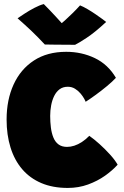

<svg xmlns="http://www.w3.org/2000/svg" viewBox="-20 -918 608 945"><path d="M559 -107.5Q534 -79.5 497 -53.2Q460 -27 413.5 -10Q367 7 313.5 7Q239.5 7 183.2 -17Q127 -41 89 -85.5Q51 -130 31.8 -192Q12.5 -254 12.5 -329.5Q12.5 -427 47 -502.2Q81.5 -577.5 147 -620.2Q212.5 -663 306 -663Q382 -663 446.8 -632Q511.5 -601 550.5 -535Q533.5 -516.5 506 -493.8Q478.5 -471 450.2 -450.5Q422 -430 401.5 -417Q400.5 -421 394 -432.8Q387.5 -444.5 376.2 -458Q365 -471.5 349.2 -481.2Q333.5 -491 314 -491Q290 -491 273.5 -478.8Q257 -466.5 246.8 -445.8Q236.5 -425 231.8 -399.5Q227 -374 227 -347.5Q227 -317.5 230.5 -290Q234 -262.5 242.8 -241Q251.5 -219.5 268 -207.2Q284.5 -195 310 -195Q327.5 -195 346 -201Q364.5 -207 383.2 -219.2Q402 -231.5 419.5 -249.5Q442.5 -233.5 469.8 -209Q497 -184.5 521.2 -157.8Q545.5 -131 559 -107.5ZM374 -891.5Q389.5 -885.5 410 -873.5Q430.5 -861.5 450.2 -848Q470 -834.5 484.5 -823.8Q499 -813 502.5 -810Q446.5 -758 406 -731.5Q365.5 -705 349.5 -697.5Q337 -697.5 309 -697.8Q281 -698 250.5 -698.2Q220 -698.5 200.5 -699Q168 -734 135.8 -764.8Q103.5 -795.5 66.5 -828Q79.5 -837 101.8 -851.5Q124 -866 149.2 -879.2Q174.5 -892.5 195.5 -898Q212 -881.5 226.5 -866.2Q241 -851 253 -838Q265 -825 273.8 -815.2Q282.5 -805.5 287.5 -800H279Q283.5 -803 299.5 -817.5Q315.5 -832 336 -852Q356.5 -872 374 -891.5Z"/></svg>

Font: Grandstander Thin Black
Style: Regular
Weight: 900
Version: Version 1.200